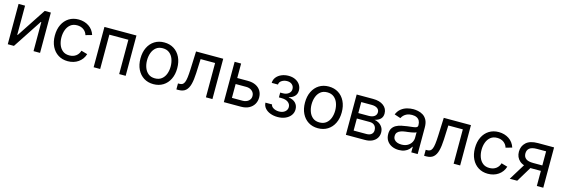

<svg xmlns="http://www.w3.org/2000/svg" viewBox="29 -1526 7348 2511"><g transform="rotate(15 3702.5 -270.5)"><path d="M514.2 0H425.8V-393.6H419.4L160.6 0H77.1V-545.9H165V-150.9H171.4L431.2 -545.9H514.2Z M890.6 11.7Q816.4 11.7 760.5 -23.4Q704.6 -58.6 673.3 -122.1Q642.1 -185.5 642.1 -269.5Q642.1 -355 673.3 -418.7Q704.6 -482.4 760.5 -517.6Q816.4 -552.7 890.6 -552.7Q930.2 -552.7 965.3 -542.5Q1000.5 -532.2 1029.5 -512.9Q1058.6 -493.7 1079.6 -465.6Q1100.6 -437.5 1111.8 -401.9L1027.3 -377.9Q1021.5 -398.9 1009.3 -416.5Q997.1 -434.1 979.7 -447Q962.4 -460 939.9 -467Q917.5 -474.1 890.6 -474.1Q835.9 -474.1 800.8 -445.6Q765.6 -417 748.5 -370.6Q731.4 -324.2 731.4 -269.5Q731.4 -215.8 748.5 -169.7Q765.6 -123.5 800.8 -95.2Q835.9 -66.9 890.6 -66.9Q918 -66.9 940.9 -74.2Q963.9 -81.5 981.7 -95Q999.5 -108.4 1011.7 -127Q1023.9 -145.5 1029.8 -167.5L1113.8 -143.6Q1103 -106.9 1081.8 -78.4Q1060.5 -49.8 1031.2 -29.5Q1002 -9.3 966.3 1.2Q930.7 11.7 890.6 11.7Z M1673.3 -545.9V0H1585.4V-464.8H1328.1V0H1239.7V-545.9Z M2049.8 11.7Q1975.6 11.7 1919.7 -23.4Q1863.8 -58.6 1832.5 -122.1Q1801.3 -185.5 1801.3 -269.5Q1801.3 -355 1832.5 -418.7Q1863.8 -482.4 1919.7 -517.6Q1975.6 -552.7 2049.8 -552.7Q2124.5 -552.7 2180.7 -517.6Q2236.8 -482.4 2268.1 -418.7Q2299.3 -355 2299.3 -269.5Q2299.3 -185.5 2268.1 -122.1Q2236.8 -58.6 2180.7 -23.4Q2124.5 11.7 2049.8 11.7ZM2049.8 -66.9Q2105 -66.9 2140.6 -95.2Q2176.3 -123.5 2193.4 -169.7Q2210.4 -215.8 2210.4 -269.5Q2210.4 -323.7 2193.4 -370.4Q2176.3 -417 2140.6 -445.6Q2105 -474.1 2049.8 -474.1Q1995.1 -474.1 1960 -445.6Q1924.8 -417 1907.7 -370.6Q1890.6 -324.2 1890.6 -269.5Q1890.6 -215.8 1907.7 -169.7Q1924.8 -123.5 1960 -95.2Q1995.1 -66.9 2049.8 -66.9Z M2359.9 0V-81.1H2379.4Q2403.3 -81.1 2419.4 -90.3Q2435.5 -99.6 2445.8 -123.5Q2456.1 -147.5 2461.7 -190.9Q2467.3 -234.4 2470.2 -302.7L2480 -545.9H2848.1V0H2759.8V-464.8H2563.5L2555.2 -272.5Q2551.3 -182.1 2535.4 -121.3Q2519.5 -60.5 2484.9 -30.3Q2450.2 0 2389.6 0Z M3076.7 -350.1H3233.4Q3297.9 -350.1 3342.5 -327.6Q3387.2 -305.2 3410.2 -266.1Q3433.1 -227.1 3433.1 -176.8Q3433.1 -127.4 3409.9 -87.4Q3386.7 -47.4 3342.3 -23.7Q3297.9 0 3233.4 0H3002.4V-545.9H3090.3V-81.1H3233.4Q3281.7 -81.1 3313 -106.7Q3344.2 -132.3 3344.2 -172.9Q3344.2 -215.3 3313 -241.9Q3281.7 -268.6 3233.4 -268.6H3076.7Z M3730 6.3Q3675.8 6.3 3630.6 -11Q3585.4 -28.3 3558.3 -60.1Q3531.2 -91.8 3529.8 -134.3H3619.6Q3621.6 -106.4 3654.1 -87.4Q3686.5 -68.4 3730 -68.4Q3778.8 -68.4 3809.6 -93.5Q3840.3 -118.7 3840.3 -156.2Q3840.3 -196.3 3807.4 -221.2Q3774.4 -246.1 3717.8 -246.1H3682.1V-311.5H3717.8Q3764.2 -311.5 3794.9 -335Q3825.7 -358.4 3825.7 -397Q3825.7 -433.6 3800 -456.8Q3774.4 -480 3732.4 -480Q3691.4 -480 3659.7 -459.5Q3627.9 -439 3627 -405.3H3542Q3543 -449.2 3569.1 -482.2Q3595.2 -515.1 3638.4 -533.4Q3681.6 -551.8 3733.4 -551.8Q3788.1 -551.8 3828.1 -531.2Q3868.2 -510.7 3889.9 -476.6Q3911.6 -442.4 3911.6 -400.9Q3911.6 -352.1 3881.3 -321.8Q3851.1 -291.5 3807.1 -283.2V-279.3Q3869.6 -269.5 3901.4 -235.4Q3933.1 -201.2 3933.1 -150.4Q3933.1 -105 3907 -69.6Q3880.9 -34.2 3835 -13.9Q3789.1 6.3 3730 6.3Z M4277.3 11.7Q4203.1 11.7 4147.2 -23.4Q4091.3 -58.6 4060.1 -122.1Q4028.8 -185.5 4028.8 -269.5Q4028.8 -355 4060.1 -418.7Q4091.3 -482.4 4147.2 -517.6Q4203.1 -552.7 4277.3 -552.7Q4352.1 -552.7 4408.2 -517.6Q4464.4 -482.4 4495.6 -418.7Q4526.9 -355 4526.9 -269.5Q4526.9 -185.5 4495.6 -122.1Q4464.4 -58.6 4408.2 -23.4Q4352.1 11.7 4277.3 11.7ZM4277.3 -66.9Q4332.5 -66.9 4368.2 -95.2Q4403.8 -123.5 4420.9 -169.7Q4438 -215.8 4438 -269.5Q4438 -323.7 4420.9 -370.4Q4403.8 -417 4368.2 -445.6Q4332.5 -474.1 4277.3 -474.1Q4222.7 -474.1 4187.5 -445.6Q4152.3 -417 4135.3 -370.6Q4118.2 -324.2 4118.2 -269.5Q4118.2 -215.8 4135.3 -169.7Q4152.3 -123.5 4187.5 -95.2Q4222.7 -66.9 4277.3 -66.9Z M4654.8 0V-545.9H4877.9Q4966.8 -545.9 5019.3 -506.1Q5071.8 -466.3 5071.8 -400.4Q5071.8 -352.5 5043 -324.7Q5014.2 -296.9 4965.3 -287.1Q4997.1 -282.7 5026.1 -265.4Q5055.2 -248 5074 -218.5Q5092.8 -189 5092.8 -146.5Q5092.8 -104.5 5071 -71.3Q5049.3 -38.1 5009 -19Q4968.8 0 4912.6 0ZM4738.3 -80.1H4912.6Q4954.6 -80.1 4978.5 -100.1Q5002.4 -120.1 5002.4 -154.3Q5002.4 -196.3 4978.5 -219.7Q4954.6 -243.2 4912.6 -243.2H4738.3ZM4738.3 -316.9H4878.4Q4927.7 -316.9 4955.6 -337.4Q4983.4 -357.9 4983.4 -393.1Q4983.4 -427.2 4955.3 -446.5Q4927.2 -465.8 4877.9 -465.8H4738.3Z M5372.6 12.7Q5320.8 12.7 5278.6 -6.8Q5236.3 -26.4 5211.4 -64Q5186.5 -101.6 5186.5 -155.3Q5186.5 -202.1 5205.1 -231.4Q5223.6 -260.7 5254.6 -277.6Q5285.6 -294.4 5323.2 -302.7Q5360.8 -311 5398.9 -315.9Q5447.8 -322.3 5478.5 -325.7Q5509.3 -329.1 5524.2 -337.4Q5539.1 -345.7 5539.1 -365.7V-368.7Q5539.1 -402.8 5526.4 -426.5Q5513.7 -450.2 5488.3 -462.9Q5462.9 -475.6 5424.8 -475.6Q5385.7 -475.6 5357.9 -463.4Q5330.1 -451.2 5312.7 -432.9Q5295.4 -414.6 5286.6 -395.5L5202.1 -423.3Q5223.1 -473.1 5258.8 -501.2Q5294.4 -529.3 5337.4 -541Q5380.4 -552.7 5422.4 -552.7Q5449.7 -552.7 5484.6 -546.1Q5519.5 -539.6 5552 -520Q5584.5 -500.5 5605.7 -462.2Q5627 -423.8 5627 -359.9V0H5540.5V-74.2H5534.7Q5525.4 -55.2 5504.9 -34.9Q5484.4 -14.6 5451.7 -1Q5418.9 12.7 5372.6 12.7ZM5387.7 -64.9Q5436.5 -64.9 5470.2 -84Q5503.9 -103 5521.5 -133.5Q5539.1 -164.1 5539.1 -197.3V-272.9Q5533.7 -266.6 5515.6 -261.5Q5497.6 -256.3 5474.4 -252.4Q5451.2 -248.5 5429.4 -245.8Q5407.7 -243.2 5395 -241.7Q5363.3 -237.8 5335.7 -228.3Q5308.1 -218.8 5291.5 -200.4Q5274.9 -182.1 5274.9 -150.9Q5274.9 -122.6 5289.6 -103.5Q5304.2 -84.5 5329.6 -74.7Q5355 -64.9 5387.7 -64.9Z M5713.9 0V-81.1H5733.4Q5757.3 -81.1 5773.4 -90.3Q5789.6 -99.6 5799.8 -123.5Q5810.1 -147.5 5815.7 -190.9Q5821.3 -234.4 5824.2 -302.7L5834 -545.9H6202.1V0H6113.8V-464.8H5917.5L5909.2 -272.5Q5905.3 -182.1 5889.4 -121.3Q5873.5 -60.5 5838.9 -30.3Q5804.2 0 5743.7 0Z M6578.6 11.7Q6504.4 11.7 6448.5 -23.4Q6392.6 -58.6 6361.3 -122.1Q6330.1 -185.5 6330.1 -269.5Q6330.1 -355 6361.3 -418.7Q6392.6 -482.4 6448.5 -517.6Q6504.4 -552.7 6578.6 -552.7Q6618.2 -552.7 6653.3 -542.5Q6688.5 -532.2 6717.5 -512.9Q6746.6 -493.7 6767.6 -465.6Q6788.6 -437.5 6799.8 -401.9L6715.3 -377.9Q6709.5 -398.9 6697.3 -416.5Q6685.1 -434.1 6667.7 -447Q6650.4 -460 6627.9 -467Q6605.5 -474.1 6578.6 -474.1Q6523.9 -474.1 6488.8 -445.6Q6453.6 -417 6436.5 -370.6Q6419.4 -324.2 6419.4 -269.5Q6419.4 -215.8 6436.5 -169.7Q6453.6 -123.5 6488.8 -95.2Q6523.9 -66.9 6578.6 -66.9Q6606 -66.9 6628.9 -74.2Q6651.9 -81.5 6669.7 -95Q6687.5 -108.4 6699.7 -127Q6711.9 -145.5 6717.8 -167.5L6801.8 -143.6Q6791 -106.9 6769.8 -78.4Q6748.5 -49.8 6719.2 -29.5Q6689.9 -9.3 6654.3 1.2Q6618.7 11.7 6578.6 11.7Z M7327.6 0H7240.2V-469.2H7117.2Q7046.9 -469.2 7016.1 -443.8Q6985.4 -418.5 6985.4 -373Q6985.4 -328.1 7016.1 -303.2Q7046.9 -278.3 7116.2 -278.3H7277.8V-204.6H7110.4Q7002.4 -204.6 6950 -251Q6897.5 -297.4 6897.5 -373Q6897.5 -449.2 6950 -497.6Q7002.4 -545.9 7110.4 -545.9H7327.6ZM6974.6 0H6873.5L7025.9 -247.1H7124Z"/></g></svg>

Font: Adwaita Sans
Style: Regular
Weight: 400
Designer: Rasmus Andersson
Foundry: rsms
Version: Version 4.001;git-9221beed3